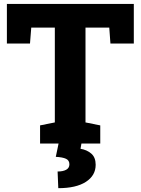

<svg xmlns="http://www.w3.org/2000/svg" viewBox="-20 -731 716 978"><path d="M184.1 0V-92.3L259.3 -107.4V-590.3H139.2L132.8 -509.3H15.1V-710.9H661.6V-509.3H542.5L536.6 -590.3H415.5V-107.4L490.7 -92.3V0ZM276.9 227.5 273.4 142.6Q301.3 142.6 317.4 133.5Q333.5 124.5 333.5 106Q333.5 85.9 316.4 77.9Q299.3 69.8 264.2 67.9L279.8 -6.8H396L390.1 26.9Q422.9 32.2 445.1 51.5Q467.3 70.8 467.3 108.4Q467.3 163.1 417.5 195.3Q367.7 227.5 276.9 227.5Z"/></svg>

Font: Roboto Slab ExtraBold
Style: Regular
Weight: 800
Designer: Google
Version: Version 2.001; ttfautohint (v1.8.3)